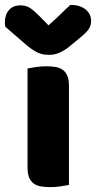

<svg xmlns="http://www.w3.org/2000/svg" viewBox="-57 -760 394 788"><path d="M226 -1Q215 1 193.5 4.5Q172 8 150 8Q128 8 110.5 5Q93 2 81 -7Q69 -16 62.5 -31.5Q56 -47 56 -72V-479Q67 -481 88.5 -484.5Q110 -488 132 -488Q154 -488 171.5 -485Q189 -482 201 -473Q213 -464 219.5 -448.5Q226 -433 226 -408ZM142 -656Q175 -685 194 -704Q213 -723 232 -740Q271 -740 294 -721.5Q317 -703 317 -674Q317 -654 306 -639Q295 -624 269 -603L224 -566Q206 -552 186.5 -543.5Q167 -535 145 -535Q131 -535 120 -537Q109 -539 97 -544.5Q85 -550 71 -560Q57 -570 39 -586L-35 -650Q-36 -655 -36.5 -659Q-37 -663 -37 -668Q-37 -699 -20.5 -718.5Q-4 -738 27 -738Q50 -738 66 -727.5Q82 -717 108 -691Z"/></svg>

Font: Baloo Bhai
Style: Regular
Weight: 400
Designer: Supriya Tembe, Noopur Datye and Ek Type
Foundry: Ek Type
Version: Version 1.100;PS 1.000;hotconv 1.0.88;makeotf.lib2.5.647800;